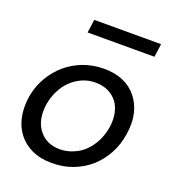

<svg xmlns="http://www.w3.org/2000/svg" viewBox="-115 -684 701 783"><g transform="rotate(20 235.0 -292.0)"><path d="M197 12Q148 12 111.2 -4.8Q74.5 -21.5 51 -52Q15 -99 15 -168Q15 -237 49.5 -297.5Q96 -376 179 -407Q220 -422 266.5 -422.5Q362.5 -422.5 411 -361Q448 -313 448 -248Q448 -225.5 444 -201Q437 -155.5 416 -116.5Q395 -77.5 363.5 -49.2Q332 -21 289.8 -4.5Q247.5 12 197 12ZM208 -52Q239 -52 266.5 -64Q318.5 -84 349.5 -143Q372 -189.5 372 -235Q372 -280.5 350.5 -312Q335.5 -333 311.2 -345.2Q287 -357.5 253.5 -357.5Q222.5 -357.5 196 -345.5Q142.5 -321.5 114.5 -265.5Q93 -221.5 93 -173.5Q93 -127 117 -95Q149.5 -52 208 -52ZM443 -538.5H153L161 -596H451Z"/></g></svg>

Font: Lucymar Sans
Style: Italic
Weight: 400
Italic angle: -10°
Foundry: The League of Moveable Type (original font) / Main changes by Cristiano Sobral with portions from Mirco Monsees
Version: Version 2.00;August 30, 2020;FontCreator 13.0.0.2681 64-bit